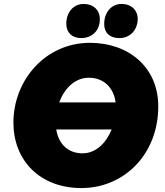

<svg xmlns="http://www.w3.org/2000/svg" viewBox="-20 -935 838 973"><path d="M393 18C606 18 782 -150 782 -396C782 -596 630 -718 436 -718C211 -718 48 -530 48 -313C48 -126 178 18 393 18ZM398 -158C327 -158 277 -203 265 -279H546C519 -213 468 -158 398 -158ZM392 -742C442 -742 486 -776 486 -838C486 -884 453 -915 404 -915C354 -915 316 -875 316 -814C316 -770 345 -742 392 -742ZM585 -742C648 -742 678 -794 678 -838C678 -884 645 -915 596 -915C546 -915 508 -874 508 -813C508 -769 536 -742 585 -742ZM280 -416C306 -486 359 -541 430 -541C506 -541 556 -491 566 -416Z"/></svg>

Font: Fixel Display 20240404 Black
Style: Italic
Weight: 900
Italic angle: -10°
Designer: AlfaBravo + MacPaw
Foundry: Kyrylo Tkachov, Marchela Mozhyna, Serhii Makarenko, Maria Weinstein, Zakhar Kryvoshyya
Version: Version 1.211;Glyphs 3.2 (3225)